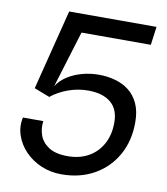

<svg xmlns="http://www.w3.org/2000/svg" viewBox="-83 -797 766 881"><g transform="rotate(10 300.0 -356.0)"><path d="M262 15Q211 15 167.2 -3.8Q123.5 -22.5 92.5 -54.8Q61.5 -87 47.8 -127.5Q34 -168 43.5 -211H138.5Q133.5 -178.5 144.2 -146.5Q155 -114.5 187 -93.2Q219 -72 276.5 -72Q331 -72 372.5 -95.2Q414 -118.5 437.2 -161Q460.5 -203.5 460.5 -261Q460.5 -323 422.8 -354Q385 -385 317.5 -385Q269.5 -385 224.2 -368.5Q179 -352 146 -325L73.5 -353L168 -727H575L563.5 -641.5H240.5L159.5 -377Q177 -405 207 -424.5Q237 -444 275 -454.5Q313 -465 353.5 -465Q392 -465 428.2 -455.2Q464.5 -445.5 493 -423.8Q521.5 -402 538.2 -366.2Q555 -330.5 555 -278.5Q555 -191.5 517.5 -125.2Q480 -59 414 -22Q348 15 262 15Z"/></g></svg>

Font: Spline Sans Mono
Style: Italic
Weight: 400
Italic angle: -4°
Monospace: yes
Designer: Eben Sorkin, Mirko Velimirovic
Foundry: Sorkin Type
Version: Version 1.004